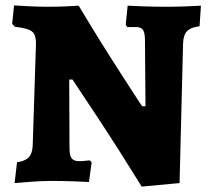

<svg xmlns="http://www.w3.org/2000/svg" viewBox="-20 -669 773 710"><path d="M248 -375H236L237 -121Q237 -94 245 -83.5Q253 -73 273 -73Q284 -73 296 -74.5Q308 -76 312 -76L319 -69L309 4Q293 3 251.5 1.5Q210 0 170 0Q132 0 89.5 3.5Q47 7 34 8L43 -69Q73 -73 86.5 -87.5Q100 -102 101 -132L113 -507Q113 -530 107 -542Q101 -554 84.5 -560Q68 -566 35 -570L25 -581L32 -649Q44 -648 84 -646Q124 -644 161 -644Q191 -644 226 -645.5Q261 -647 271 -648Q342 -529 424 -401.5Q506 -274 506 -276H518L516 -526Q515 -551 507.5 -560Q500 -569 483 -569H450L445 -578L452 -648Q468 -647 510.5 -645.5Q553 -644 596 -644Q629 -644 669.5 -645.5Q710 -647 723 -648L718 -572Q685 -568 671.5 -553.5Q658 -539 657 -509L644 8L504 21Q418 -118 343.5 -231Q269 -344 248 -375Z"/></svg>

Font: Alegreya SC ExtraBold
Style: Regular
Weight: 800
Designer: Juan Pablo del Peral
Foundry: Huerta Tipografica
Version: Version 2.007; ttfautohint (v1.6)